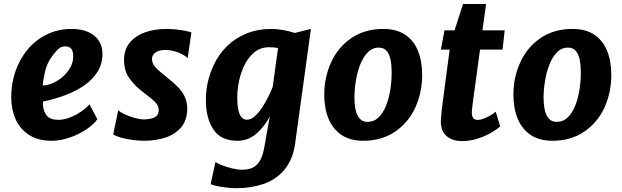

<svg xmlns="http://www.w3.org/2000/svg" viewBox="-20 -712 3182 982"><path d="M243.8 8Q172.8 8 127.4 -22.8Q80.6 -53.8 59 -104.2Q37.4 -154.6 37.5 -214.6Q37.7 -313.1 78.9 -393.6Q119.3 -474.1 189.5 -519.1Q259.7 -564 345.9 -564Q398.9 -564 433.9 -547.2Q468.9 -530.4 486.5 -501.9Q504 -473.3 504 -437.5Q504 -386.5 479.8 -346.5Q455.5 -306.6 413.1 -276.7Q370.7 -246.9 315.7 -226.1Q260.7 -205.3 199.5 -192.3Q199.5 -188.7 199.5 -184.8Q199.5 -181 199.5 -177.7Q201.8 -140.4 219.9 -119.7Q237.9 -99.1 278.6 -99.1Q305.7 -99.1 336 -110.6Q366.3 -122.1 393.4 -140.3Q420.6 -158.5 437.7 -178.5L478 -102.2Q461.6 -79.9 435.2 -59.9Q408.7 -39.9 376.4 -24.6Q344.2 -9.3 309.9 -0.6Q275.5 8 243.8 8ZM198.7 -274.3Q225.5 -275.7 252.7 -288.2Q280 -300.8 303.2 -321.6Q326.4 -342.4 340.4 -368.4Q354.5 -394.4 354.5 -422.8Q354.5 -450.5 344.4 -462.6Q334.2 -474.8 311.5 -474.8Q292.4 -474.8 277.2 -460.4Q262.1 -446.1 245.8 -423.5Q220.8 -389.8 210.8 -347.8Q200.7 -305.9 198.7 -274.3Z M716.4 8Q687.7 8 655.5 3.4Q623.3 -1.2 597 -8.6Q570.7 -16.1 559 -24.6L584.7 -148.2Q596.8 -137 620.4 -126.3Q644 -115.6 670 -108.4Q696 -101.3 714.7 -101.3Q749.8 -101.3 770.8 -111.9Q791.8 -122.5 791.8 -148.7Q791.8 -166.2 781.3 -180.4Q770.8 -194.6 749.5 -211.3Q728.3 -228 696 -253.4Q658.6 -285.1 636.4 -319.8Q614.3 -354.6 614.3 -404.6Q614.3 -458.7 643.8 -494.2Q673.4 -529.7 722.4 -546.8Q771.3 -564 830.1 -564Q855.2 -564 881.5 -561.2Q907.8 -558.5 928.9 -554.2Q949.9 -550 958.9 -545.8L939.9 -414.2Q930.7 -424.4 912.4 -434.2Q894.2 -444 871.8 -450.2Q849.3 -456.4 827.2 -456.4Q794.3 -456.4 775.8 -443.9Q757.4 -431.4 757.4 -409.8Q757.4 -390.3 770.6 -373.7Q783.8 -357 802.4 -342.3Q821.1 -327.7 837.2 -313.2Q867.9 -290 890.5 -266.4Q913.1 -242.9 925.4 -216.3Q937.6 -189.8 937.6 -157.5Q937.6 -98.4 907.5 -62Q877.3 -25.5 827.1 -8.8Q776.9 8 716.4 8Z M1189 250.6Q1166.8 250.6 1140 247.5Q1113.2 244.4 1090.4 239.7Q1067.7 234.9 1057.3 229.8L1082 116.6Q1093.2 124.5 1116.8 133.6Q1140.3 142.8 1167.8 149.4Q1195.3 156.1 1218.4 156.1Q1270.1 156.1 1295.6 128.5Q1321.1 101 1330.8 47L1360 -116.7Q1333.5 -65.3 1291.5 -28.7Q1249.5 8 1193.5 8Q1110.3 8 1071.6 -49.5Q1032.9 -106.9 1032.9 -201.5Q1032.9 -292.6 1071.5 -376Q1096.7 -431.5 1139.2 -474Q1181.6 -516.4 1239.6 -540.2Q1297.7 -564 1368.9 -564Q1397.2 -564 1429.8 -558Q1462.4 -551.9 1487.3 -543.5L1570.2 -564L1489.5 21.9Q1483.8 64.1 1469.4 98Q1455 131.9 1433.4 157.8Q1390.7 207.7 1326.9 229.1Q1263.1 250.6 1189 250.6ZM1243.3 -99.6Q1262.9 -99.6 1282.4 -116.8Q1302 -133.9 1319.8 -160.6Q1337.6 -187.3 1351.8 -216.1Q1366.1 -244.9 1375 -268.7L1402 -465.9Q1392.1 -468.3 1380.6 -469.4Q1369.2 -470.5 1356.1 -470.5Q1303.9 -470.5 1267.6 -432.4Q1230.9 -393.9 1212.2 -334.2Q1193.5 -274.6 1193.5 -212.1Q1193.5 -177 1198.6 -151.8Q1203.8 -126.6 1214.7 -113.1Q1225.6 -99.6 1243.3 -99.6Z M1838.2 8Q1770.7 8 1726.4 -22Q1682.1 -52 1660.2 -105.1Q1638.4 -158.2 1638.4 -227.8Q1638.4 -318.1 1674.5 -395.3Q1710 -472.1 1778.4 -518.1Q1846.8 -564 1940.8 -564Q2008 -564 2051.9 -534.6Q2095.9 -505.2 2117.5 -452.4Q2139.1 -399.6 2139.1 -329.4Q2139.1 -239.6 2104.1 -161.8Q2068.4 -84.7 2000.2 -38.4Q1932 8 1838.2 8ZM1859.2 -88.7Q1893 -88.7 1916.6 -111.9Q1940.2 -135.1 1955 -172.7Q1969.7 -210.3 1976.5 -254.5Q1983.2 -298.7 1983.2 -340.5Q1983.2 -377 1977.5 -406Q1971.9 -434.9 1957.5 -451.7Q1943.1 -468.5 1917.5 -468.5Q1884.2 -468.5 1860.4 -443.8Q1836.7 -419.1 1821.8 -380.3Q1806.9 -341.5 1799.8 -297.1Q1792.7 -252.7 1792.7 -213.4Q1792.7 -151.6 1809.4 -120.2Q1826.1 -88.7 1859.2 -88.7Z M2342.9 9.4Q2293.2 9.4 2263.9 -16.3Q2234.5 -42 2234.5 -91.1Q2234.5 -96.2 2235.8 -111.1Q2237.1 -126.1 2239 -145.1Q2241 -164 2243.3 -181.6L2279.8 -458.3H2234.9L2253.5 -557H2304.8L2348.3 -691.6H2466.2L2447.5 -557H2561.4L2550.4 -458.3H2435.1Q2424.1 -377 2416.6 -322.1Q2409.1 -267.2 2404.4 -233Q2399.6 -198.8 2397.3 -179.7Q2395 -160.5 2394.1 -151.2Q2393.2 -141.9 2393.2 -135.8Q2393.2 -118.9 2399.8 -108.8Q2406.5 -98.7 2425.4 -98.7Q2436.1 -98.7 2453 -105Q2470 -111.3 2487.2 -121Q2504.3 -130.8 2515.3 -140.8L2538.3 -65.4Q2516.1 -46.3 2485.1 -29.3Q2454.2 -12.3 2417.8 -1.4Q2381.4 9.4 2342.9 9.4Z M2805.7 8Q2738.2 8 2693.9 -22Q2649.6 -52 2627.7 -105.1Q2605.9 -158.2 2605.9 -227.8Q2605.9 -318.1 2642 -395.3Q2677.5 -472.1 2745.9 -518.1Q2814.3 -564 2908.3 -564Q2975.5 -564 3019.4 -534.6Q3063.4 -505.2 3085 -452.4Q3106.6 -399.6 3106.6 -329.4Q3106.6 -239.6 3071.6 -161.8Q3035.9 -84.7 2967.7 -38.4Q2899.5 8 2805.7 8ZM2826.7 -88.7Q2860.5 -88.7 2884.1 -111.9Q2907.7 -135.1 2922.5 -172.7Q2937.2 -210.3 2944 -254.5Q2950.7 -298.7 2950.7 -340.5Q2950.7 -377 2945 -406Q2939.4 -434.9 2925 -451.7Q2910.6 -468.5 2885 -468.5Q2851.7 -468.5 2827.9 -443.8Q2804.2 -419.1 2789.3 -380.3Q2774.4 -341.5 2767.3 -297.1Q2760.2 -252.7 2760.2 -213.4Q2760.2 -151.6 2776.9 -120.2Q2793.6 -88.7 2826.7 -88.7Z"/></svg>

Font: Merriweather Sans Variable Regular
Style: Italic
Weight: 300
Italic angle: -8°
Designer: Eben Sorkin
Foundry: Eben Sorkin
Version: Version 2.001